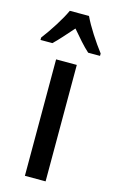

<svg xmlns="http://www.w3.org/2000/svg" viewBox="-147 -813 514 860"><g transform="rotate(15 110.0 -383.0)"><path d="M158 0H62V-540H158ZM154 -766Q170 -732 196 -691.5Q222 -651 248 -617V-606H193Q173 -624 152.5 -647Q132 -670 110 -696Q87 -670 65.5 -646Q44 -622 27 -606H-28V-617Q-2 -651 24.5 -693Q51 -735 65 -766Z"/></g></svg>

Font: Noto Sans Georgian ExtraCondensed Medium
Style: Regular
Weight: 500
Width: 2
Designer: Monotype Design Team, Akaki Razmadze
Foundry: Google LLC
Version: Version 2.005; ttfautohint (v1.8.4.7-5d5b)